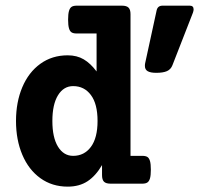

<svg xmlns="http://www.w3.org/2000/svg" viewBox="-20 -661 717 691"><path d="M449.7 -609.9V-100.1H492.2Q503.9 -100.1 510.3 -96.2Q516.6 -92.3 519.8 -81.5Q522.9 -70.8 522.9 -50.3Q522.9 -29.8 519.8 -19Q516.6 -8.3 510.3 -4.2Q503.9 0 492.2 0H377.9Q361.3 0 354.2 -7.1Q347.2 -14.2 347.2 -30.8V-66.9Q324.7 -28.3 295.2 -8.8Q265.6 10.7 223.6 10.7Q167.5 10.7 125.2 -19.8Q83 -50.3 60.3 -104Q37.6 -157.7 37.6 -225.6Q37.6 -293.5 60.3 -347.2Q83 -400.9 125.2 -431.4Q167.5 -461.9 223.6 -461.9Q256.8 -461.9 281.2 -447.5Q305.7 -433.1 327.6 -403.8V-540.5H255.9Q244.1 -540.5 237.8 -544.4Q231.4 -548.3 228.3 -559.1Q225.1 -569.8 225.1 -590.3Q225.1 -610.8 228.3 -621.6Q231.4 -632.3 237.8 -636.5Q244.1 -640.6 255.9 -640.6H418.9Q435.5 -640.6 442.6 -633.5Q449.7 -626.5 449.7 -609.9ZM676.8 -627Q676.8 -622.6 674.3 -615.2L600.6 -426.3Q594.7 -411.1 580.8 -405Q566.9 -398.9 542.5 -398.9Q521.5 -398.9 511.5 -404.8Q501.5 -410.6 501.5 -423.8Q501.5 -430.2 502.4 -433.6L543.9 -624.5Q547.9 -640.6 564.9 -640.6H663.1Q676.8 -640.6 676.8 -627ZM168.5 -225.6Q168.5 -166 188.7 -133.1Q209 -100.1 243.2 -100.1Q283.2 -100.1 307.1 -132.3Q331.1 -164.6 331.1 -225.6Q331.1 -287.1 307.1 -319.1Q283.2 -351.1 243.2 -351.1Q209 -351.1 188.7 -318.1Q168.5 -285.2 168.5 -225.6Z"/></svg>

Font: Courier Prime
Style: Bold
Weight: 700
Designer: Alan Dague-Greene, Quote-Unquote Apps
Foundry: Quote-Unquote Apps
Version: Version 3.018